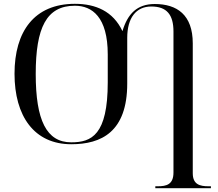

<svg xmlns="http://www.w3.org/2000/svg" viewBox="-20 -745 1142 1005"><path d="M793 240H1084V230H1071C1027 230 989 221 989 162V-518C989 -668 906 -724 790 -724C698 -724 648 -673 621 -582C572 -686 481 -725 372 -725C159 -725 56 -580 56 -359C56 -137 159 10 353 10C510 10 646 -54 646 -308V-547C646 -651 692 -711 772 -711C853 -711 888 -668 888 -580V158C888 221 851 230 806 230H793ZM353 0C223 0 167 -116 167 -358C167 -600 223 -715 372 -715C462 -715 544 -656 544 -460V-314C544 -38 459 0 353 0Z"/></svg>

Font: Noto Serif Display
Style: Regular
Weight: 400
Designer: Monotype Design Team
Foundry: Monotype Imaging Inc.
Version: Version 2.009